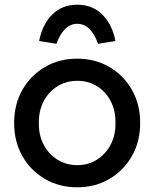

<svg xmlns="http://www.w3.org/2000/svg" viewBox="-20 -785 655 815"><path d="M308 10Q231 10 170.5 -25.5Q110 -61 75 -122.5Q40 -184 40 -263Q40 -342 75 -403.5Q110 -465 170.5 -500.5Q231 -536 308 -536Q384 -536 444.5 -500.5Q505 -465 540 -403.5Q575 -342 575 -263Q575 -184 540 -122.5Q505 -61 444.5 -25.5Q384 10 308 10ZM308 -84Q355 -84 392 -107.5Q429 -131 450 -171.5Q471 -212 470 -263Q471 -315 450 -355.5Q429 -396 392 -419Q355 -442 308 -442Q261 -442 223.5 -418.5Q186 -395 165 -354.5Q144 -314 145 -263Q144 -212 165 -171.5Q186 -131 223.5 -107.5Q261 -84 308 -84ZM220 -599 146 -611Q160 -682 202 -723.5Q244 -765 308 -765Q372 -765 414 -723.5Q456 -682 470 -611L396 -599Q383 -638 360.5 -661Q338 -684 308 -684Q278 -684 255.5 -661Q233 -638 220 -599Z"/></svg>

Font: Lexend Medium
Style: Regular
Weight: 500
Designer: Bonnie Shaver-Troup, Thomas Jockin
Foundry: Lexend
Version: Version 1.005